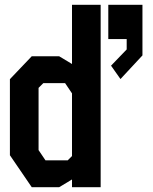

<svg xmlns="http://www.w3.org/2000/svg" viewBox="-20 -784 640 804"><path d="M281.5 -764H401.5V0H281.5V-32.5L227.5 0H113L21.5 -134V-452.5L113 -548.5H227.5L281.5 -516ZM141.5 -155.5 170.5 -112.5H263.5L281.5 -130.5V-393L252.5 -436H161.5L141.5 -416ZM433.5 -764V-620.5H510.5V-577L445 -509L484.5 -453L576.5 -552V-764Z"/></svg>

Font: Kode Mono
Style: Regular
Weight: 400
Monospace: yes
Designer: Isa Ozler
Foundry: Kadena LLC
Version: Version 1.000;gftools[0.9.28]